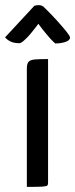

<svg xmlns="http://www.w3.org/2000/svg" viewBox="-59 -731 294 751"><path d="M46 0V-463Q46 -482 53 -489.5Q60 -497 78 -498.5Q96 -500 129 -500V-16Q129 -8 125.5 -5Q122 -2 105 -1Q88 0 46 0ZM157 -561Q157 -561 148.5 -569Q140 -577 129 -590Q118 -603 107.5 -616Q97 -629 91 -638Q91 -638 82.5 -626.5Q74 -615 61 -599.5Q48 -584 35.5 -573Q23 -562 17 -562Q-4 -562 -17.5 -568.5Q-31 -575 -39 -585L75 -708Q83 -711 92 -711Q99 -711 105 -708.5Q111 -706 117 -699Q117 -699 132 -684Q147 -669 166 -648Q185 -627 200 -608.5Q215 -590 215 -584Q215 -573 197 -567Q179 -561 157 -561Z"/></svg>

Font: Yanone Kaffeesatz ExtraLight
Style: Regular
Weight: 400
Version: Version 2.003